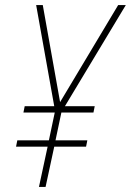

<svg xmlns="http://www.w3.org/2000/svg" viewBox="-20 -734 514 754"><path d="M159 0 193 -158H318L323 -183H198L221 -292H347L352 -317H235L474 -714H444L216 -333L148 -714H122L193 -317H77L72 -292H195L172 -183H48L43 -158H167L133 0Z"/></svg>

Font: Noto Sans Display SemiCondensed Thin
Style: Italic
Weight: 250
Width: 4
Designer: Monotype Design team
Foundry: Monotype Imaging Inc.
Version: 1.000